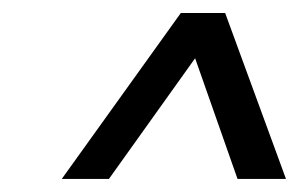

<svg xmlns="http://www.w3.org/2000/svg" viewBox="-20 -749 463 296"><path d="M75.2 -473.1 258.8 -729H327.1L420.9 -473.1H346.2L280.8 -659.2L147.9 -473.1Z"/></svg>

Font: Hubot Sans
Style: Italic
Weight: 400
Italic angle: -10°
Designer: Deni Anggara
Foundry: GitHub
Version: Version 1.001;gftools[0.9.31]